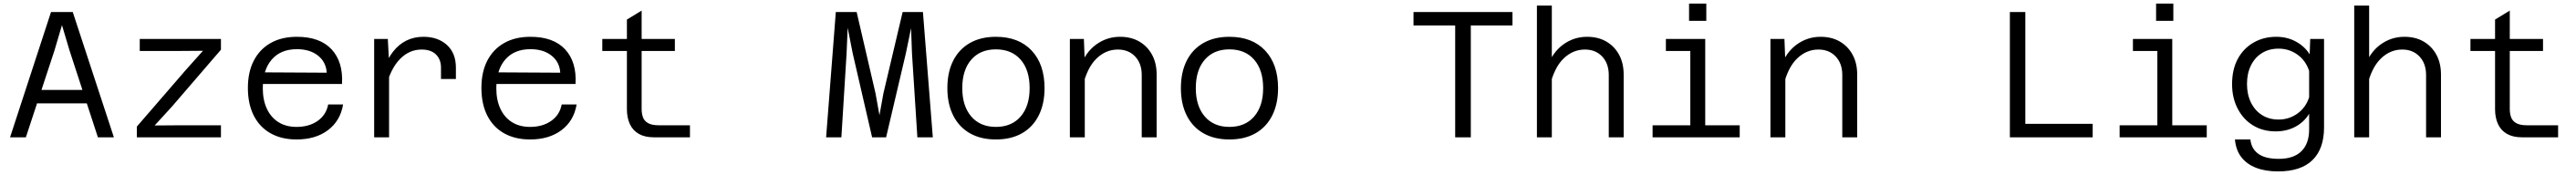

<svg xmlns="http://www.w3.org/2000/svg" viewBox="-20 -765 14340 975"><path d="M139 -189V-264H518V-189ZM264 -698H385L614 0H525L367 -484L325 -625L283 -483L124 0H36Z M742 0V-60L1016 -377L1110 -482L969 -481H758V-548H1210V-488L937 -171L841 -66L983 -67H1210V0Z M1631 12Q1547 12 1486 -22.5Q1425 -57 1392.5 -121.5Q1360 -186 1360 -275Q1360 -364 1393 -427.5Q1426 -491 1487 -525.5Q1548 -560 1633 -560Q1761 -560 1826 -490Q1891 -420 1884 -297H1426V-362L1799 -360Q1795 -420 1750 -455.5Q1705 -491 1633 -491Q1543 -491 1493 -433.5Q1443 -376 1443 -273Q1443 -208 1465.5 -159.5Q1488 -111 1530 -84.5Q1572 -58 1631 -58Q1701 -58 1748.5 -91.5Q1796 -125 1807 -183H1890Q1875 -92 1806 -40Q1737 12 1631 12Z M2435 -325V-388Q2435 -434 2407 -461.5Q2379 -489 2327 -489Q2259 -489 2207.5 -437Q2156 -385 2129 -283L2115 -375Q2136 -436 2168 -477Q2200 -518 2242.5 -539Q2285 -560 2337 -560Q2418 -560 2468 -514.5Q2518 -469 2518 -388V-325ZM2063 0V-548H2139L2146 -415V0Z M2931 12Q2847 12 2786 -22.5Q2725 -57 2692.5 -121.5Q2660 -186 2660 -275Q2660 -364 2693 -427.5Q2726 -491 2787 -525.5Q2848 -560 2933 -560Q3061 -560 3126 -490Q3191 -420 3184 -297H2726V-362L3099 -360Q3095 -420 3050 -455.5Q3005 -491 2933 -491Q2843 -491 2793 -433.5Q2743 -376 2743 -273Q2743 -208 2765.5 -159.5Q2788 -111 2830 -84.5Q2872 -58 2931 -58Q3001 -58 3048.5 -91.5Q3096 -125 3107 -183H3190Q3175 -92 3106 -40Q3037 12 2931 12Z M3620 0Q3570 0 3536.5 -19Q3503 -38 3486.5 -73.5Q3470 -109 3470 -157V-656L3552 -706V-157Q3552 -133 3559 -112.5Q3566 -92 3587 -79.5Q3608 -67 3648 -67H3821V0ZM3333 -481V-548H3737V-481Z M4579 0 4633 -698H4749L4854 -245L4876 -123L4898 -245L5005 -698H5118L5173 0H5087L5057 -468L5052 -608L5023 -468L4913 0H4835L4727 -468L4699 -610L4693 -468L4664 0Z M5524 12Q5440 12 5379.5 -22.5Q5319 -57 5286.5 -121.5Q5254 -186 5254 -274Q5254 -363 5286.5 -427Q5319 -491 5379.5 -525.5Q5440 -560 5524 -560Q5651 -560 5723 -483.5Q5795 -407 5795 -274Q5795 -186 5762.5 -121.5Q5730 -57 5669.5 -22.5Q5609 12 5524 12ZM5524 -58Q5612 -58 5662 -116Q5712 -174 5712 -274Q5712 -375 5662 -432.5Q5612 -490 5524 -490Q5437 -490 5387 -432.5Q5337 -375 5337 -274Q5337 -174 5387 -116Q5437 -58 5524 -58Z M6336 0V-348Q6336 -411 6299.5 -450Q6263 -489 6203 -489Q6136 -489 6084 -438.5Q6032 -388 6008 -285L5993 -392Q6023 -474 6082.5 -517Q6142 -560 6215 -560Q6277 -560 6322.5 -533.5Q6368 -507 6393.5 -460Q6419 -413 6419 -350V0ZM5936 0V-548H6014L6019 -416V0Z M6824 12Q6740 12 6679.5 -22.5Q6619 -57 6586.5 -121.5Q6554 -186 6554 -274Q6554 -363 6586.5 -427Q6619 -491 6679.5 -525.5Q6740 -560 6824 -560Q6951 -560 7023 -483.5Q7095 -407 7095 -274Q7095 -186 7062.5 -121.5Q7030 -57 6969.5 -22.5Q6909 12 6824 12ZM6824 -58Q6912 -58 6962 -116Q7012 -174 7012 -274Q7012 -375 6962 -432.5Q6912 -490 6824 -490Q6737 -490 6687 -432.5Q6637 -375 6637 -274Q6637 -174 6687 -116Q6737 -58 6824 -58Z M8081 0V-623H7849V-698H8400V-623H8168V0Z M8936 0V-347Q8936 -411 8899.5 -450Q8863 -489 8803 -489Q8736 -489 8684 -438.5Q8632 -388 8608 -285L8593 -391Q8623 -474 8682.5 -517Q8742 -560 8815 -560Q8877 -560 8922.5 -533.5Q8968 -507 8993.5 -460Q9019 -413 9019 -349V0ZM8536 0V-734H8619V0Z M9390 0V-548H9473V0ZM9180 0V-67H9665V0ZM9254 -481V-548H9432V-481ZM9383 -649V-745H9479V-649Z M10236 0V-348Q10236 -411 10199.5 -450Q10163 -489 10103 -489Q10036 -489 9984 -438.5Q9932 -388 9908 -285L9893 -392Q9923 -474 9982.5 -517Q10042 -560 10115 -560Q10177 -560 10222.5 -533.5Q10268 -507 10293.5 -460Q10319 -413 10319 -350V0ZM9836 0V-548H9914L9919 -416V0Z M11169 0V-698H11255V-75H11630V0Z M11990 0V-548H12073V0ZM11780 0V-67H12265V0ZM11854 -481V-548H12032V-481ZM11983 -649V-745H12079V-649Z M12838 -462 12841 -548H12918V-55Q12918 64 12853.5 127Q12789 190 12662 190Q12592 190 12540 170Q12488 150 12457.5 110.5Q12427 71 12422 12H12508Q12513 63 12551.5 91.5Q12590 120 12666 120Q12749 120 12792 77.5Q12835 35 12835 -44V-131Q12807 -85 12758.5 -59Q12710 -33 12649 -33Q12577 -33 12522.5 -66.5Q12468 -100 12437 -160Q12406 -220 12406 -296Q12406 -378 12437.5 -436.5Q12469 -495 12525 -527.5Q12581 -560 12652 -560Q12713 -560 12762 -533Q12811 -506 12838 -462ZM12665 -99Q12723 -99 12769.5 -132Q12816 -165 12835 -223V-370Q12816 -428 12769.5 -461Q12723 -494 12665 -494Q12612 -494 12572.5 -469.5Q12533 -445 12511 -400.5Q12489 -356 12489 -297Q12489 -239 12511 -194Q12533 -149 12572.5 -124Q12612 -99 12665 -99Z M13486 0V-347Q13486 -411 13449.5 -450Q13413 -489 13353 -489Q13286 -489 13234 -438.5Q13182 -388 13158 -285L13143 -391Q13173 -474 13232.5 -517Q13292 -560 13365 -560Q13427 -560 13472.5 -533.5Q13518 -507 13543.5 -460Q13569 -413 13569 -349V0ZM13086 0V-734H13169V0Z M14020 0Q13970 0 13936.5 -19Q13903 -38 13886.5 -73.5Q13870 -109 13870 -157V-656L13952 -706V-157Q13952 -133 13959 -112.5Q13966 -92 13987 -79.5Q14008 -67 14048 -67H14221V0ZM13733 -481V-548H14137V-481Z"/></svg>

Font: Azeret Mono Thin Light
Style: Regular
Weight: 300
Version: Version 1.002